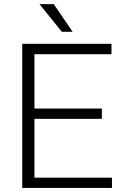

<svg xmlns="http://www.w3.org/2000/svg" viewBox="-20 -927 609 947"><path d="M89.8 0V-710.9H529.8V-659.7H149.9V-391.6H482.4V-340.8H149.9V-50.8H532.2V0ZM174.8 -906.7H245.1L338.4 -770H285.2Z"/></svg>

Font: Roboto Light
Style: Regular
Weight: 300
Designer: Google
Version: Version 2.137; 2017